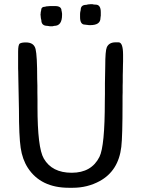

<svg xmlns="http://www.w3.org/2000/svg" viewBox="-20 -889 682 905"><path d="M173.8 -839.4Q173.8 -857.4 192.9 -857.4Q197.3 -858.9 197.8 -858.9L216.3 -860.4H240.2Q270 -860.4 270 -837.9L271 -835L272.5 -824.7V-818.4Q272.5 -767.1 235.8 -767.1Q228 -765.1 227.1 -765.1H215.8L203.6 -767.1Q174.8 -767.1 174.8 -794.4Q172.4 -801.8 172.4 -806.6L171.9 -808.1Q171.9 -810.1 171.9 -812L170.9 -820.3L171.9 -827.6V-831.1Q173.8 -836.9 173.8 -839.4ZM454.6 -812.5 453.6 -804.2Q453.6 -770.5 405.3 -770.5H398.4L396.5 -771L383.3 -772.5Q381.3 -772.9 380.4 -772.9Q357.4 -772.9 357.4 -808.1V-825.7L357.9 -827.1V-830.6Q358.9 -834.5 358.9 -835.4L360.4 -842.3Q360.4 -866.2 386.7 -866.2Q393.6 -868.2 395 -868.2L405.3 -869.1H416Q421.9 -867.2 430.7 -867.2Q455.1 -867.2 455.1 -831.5V-814.5ZM65.4 -645Q65.4 -678.2 73.2 -683.6Q81.1 -689 102.1 -689Q140.1 -689 147.7 -657.7Q155.3 -626.5 155.3 -518.6L156.2 -485.8V-453.1L156.7 -419.4Q156.7 -402.8 156.7 -386.2Q156.7 -192.4 186.5 -141.6Q225.1 -74.7 318.1 -74.7Q411.1 -74.7 448.7 -149.4Q474.1 -200.2 474.1 -412.1L474.6 -445.8V-496.1L476.1 -578.1Q476.1 -649.4 483.4 -666Q493.7 -689.5 524.9 -689.5H538.6Q560.1 -689.5 560.1 -630.9V-598.6L559.6 -583Q559.1 -567.4 559.1 -550.8L558.6 -534.7V-502L558.1 -485.8Q558.1 -469.2 558.1 -452.6L557.6 -436V-403.3Q557.6 -246.1 551.8 -196.8Q538.6 -84 450.2 -35.6Q392.1 -3.9 322.8 -3.9H304.7Q172.4 -3.9 111.3 -97.7Q85.4 -137.7 77.4 -192.4Q69.3 -247.1 69.3 -373.5L66.4 -519.5L65.9 -550.8L65.4 -566.4Z"/></svg>

Font: Averia Sans Libre Light
Style: Regular
Weight: 300
Version: Version 1.002